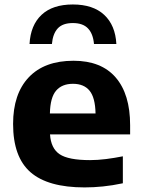

<svg xmlns="http://www.w3.org/2000/svg" viewBox="-20 -827 634 858"><path d="M358 10.5Q194 10.5 116.2 -57.5Q38.5 -125.5 38.5 -273Q38.5 -407.5 108.5 -481.5Q178.5 -555.5 308.5 -555.5Q432.5 -555.5 497 -480.8Q561.5 -406 561.5 -267.5V-226.5H203.5Q207.5 -164 246.5 -137.8Q285.5 -111.5 382.5 -111.5Q416 -111.5 453.8 -116.2Q491.5 -121 529 -128.5V-8Q482 2 440 6.2Q398 10.5 358 10.5ZM306 -452.5Q257 -452.5 230.8 -422Q204.5 -391.5 203 -320H407Q405.5 -391 380.2 -421.8Q355 -452.5 306 -452.5ZM112 -630.5Q116.5 -714.5 165.8 -760.8Q215 -807 305.5 -807Q396 -807 445.8 -760.5Q495.5 -714 500 -630.5H400Q396 -676 373.2 -700Q350.5 -724 305.5 -724Q260 -724 238 -700Q216 -676 212 -630.5Z"/></svg>

Font: Encode Sans SemiExpanded SemiExpanded
Style: Bold
Weight: 700
Width: 6
Designer: Multiple Designers
Foundry: Impallari Type
Version: Version 3.000; ttfautohint (v1.8.3) -l 8 -r 50 -G 200 -x 14 